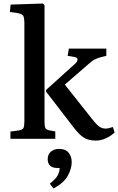

<svg xmlns="http://www.w3.org/2000/svg" viewBox="-20 -786 669 1087"><path d="M39 0V-41L88 -48Q107 -51 112.5 -61Q118 -71 118 -98V-652Q118 -685 111.5 -696.5Q105 -708 79 -712L36 -718L40 -760L222 -766L232 -757V-95Q232 -72 237 -61.5Q242 -51 260 -48L293 -42V0ZM522 10Q483 10 456 -6Q429 -22 395 -67L241 -267V-277L405 -425Q419 -437 419 -448.5Q419 -460 403 -463L363 -470L370 -511H582V-470L550 -462Q535 -458 519 -450.5Q503 -443 482 -424L347 -307L504 -109Q524 -83 540.5 -70.5Q557 -58 579 -58Q593 -58 619 -67L629 -36Q608 -16 579.5 -3Q551 10 522 10ZM283 281 262 254Q296 227 306.5 207Q317 187 318 165H306Q275 165 262.5 151Q250 137 250 116Q250 88 268 72.5Q286 57 315 57Q351 57 368.5 78.5Q386 100 386 132Q386 169 363.5 209.5Q341 250 283 281Z"/></svg>

Font: Literata 36pt Medium
Style: Regular
Weight: 500
Designer: Latin by Veronika Burian and Jose Scaglione. Greek by Irene Vlachou. Cyrillic by Vera Evstafieva.
Foundry: TypeTogether
Version: Version 3.002